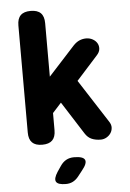

<svg xmlns="http://www.w3.org/2000/svg" viewBox="-63 -786 726 1072"><g transform="rotate(-5 300.0 -250.0)"><path d="M225 -65Q225 -27 206.5 -8.5Q188 10 150 10Q112 10 93.5 -8.5Q75 -27 75 -65V-665Q75 -703 93.5 -721.5Q112 -740 150 -740Q188 -740 206.5 -721.5Q225 -703 225 -665V-365L373 -527Q390 -545 408 -552.5Q426 -560 445 -560Q465 -560 481.5 -551Q498 -542 506.5 -527.5Q515 -513 513.5 -495Q512 -477 495 -459L377 -328L533 -86Q545 -68 544 -51Q543 -34 534 -20.5Q525 -7 510 1.5Q495 10 478 10Q449 10 427 0.5Q405 -9 390 -33L274 -215L225 -161ZM222 168 243 137Q257 116 276 105.5Q295 95 320 95Q371 95 380.5 114.5Q390 134 358 173L332 206Q318 223 301 231.5Q284 240 262 240Q218 240 208 222.5Q198 205 222 168Z"/></g></svg>

Font: Maple Mono NL ExtraBold
Style: Regular
Weight: 800
Monospace: yes
Designer: subframe7536
Version: Version 7.000